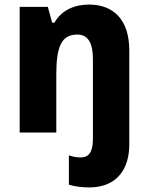

<svg xmlns="http://www.w3.org/2000/svg" viewBox="-20 -630 650 839"><path d="M370 189C496 189 545 102 545 2V-409C545 -545 475 -610 369 -610C306 -610 249 -586 218 -531H208L189 -600H66V-51H226V-304C226 -428 249 -479 318 -479C364 -479 386 -443 386 -373V-21C386 39 364 58 333 58C315 58 300 55 281 49V177C305 185 341 189 370 189Z"/></svg>

Font: Noto Sans Tamil UI SemiCondensed ExtraBold
Style: Regular
Weight: 800
Width: 4
Designer: Jelle Bosma - Monotype Design Team
Foundry: Monotype Imaging Inc.
Version: Version 2.004